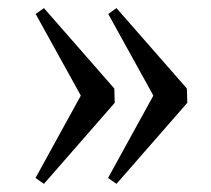

<svg xmlns="http://www.w3.org/2000/svg" viewBox="-20 -466 525 478"><path d="M446.3 -210 270 -8.3 249 -22.9 361.8 -228 249.5 -431.2 270 -445.8 445.3 -245.6ZM265.6 -210 89.4 -8.3 68.4 -22.9 181.2 -228 68.8 -431.2 89.4 -445.8 264.6 -245.6Z"/></svg>

Font: Gentium Plus Am
Style: Regular
Weight: 400
Designer: J. Victor Gaultney, Annie Olsen, Iska Routamaa, Becca Hirsbrunner
Foundry: SIL International
Version: Version 5.000